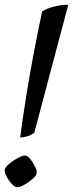

<svg xmlns="http://www.w3.org/2000/svg" viewBox="-29 -790 308 810"><path d="M56 -210Q67 -293 82 -386.5Q97 -480 114.5 -572Q132 -664 149 -742Q168 -754 198 -762Q228 -770 259 -770L116 -231Q110 -225 96 -218.5Q82 -212 56 -210ZM43 0Q34 0 20.5 -14.5Q7 -29 -2 -47Q-11 -65 -9 -75Q-6 -86 10.5 -99.5Q27 -113 46.5 -123.5Q66 -134 76 -134Q86 -134 98.5 -119Q111 -104 119.5 -86Q128 -68 125 -57Q123 -48 107.5 -34.5Q92 -21 73.5 -10.5Q55 0 43 0Z"/></svg>

Font: Texturina 72pt 72pt Medium
Style: Italic
Weight: 500
Italic angle: -11°
Designer: Guillermo Torres Carreño
Foundry: Omnibus-Type
Version: Version 1.002; ttfautohint (v1.8.3)